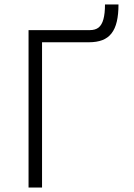

<svg xmlns="http://www.w3.org/2000/svg" viewBox="-20 -834 597 854"><path d="M107 -700H379Q404 -700 418.5 -711.5Q433 -723 440 -748.5Q447 -774 447 -814H507Q507 -770 499.5 -738Q492 -706 476 -685.5Q460 -665 435 -655.5Q410 -646 375 -646H167V0H107Z"/></svg>

Font: Moderustic Light
Style: Regular
Weight: 300
Designer: Tural Alisoy
Foundry: TAFT Foundry
Version: Version 2.120